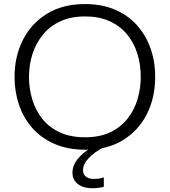

<svg xmlns="http://www.w3.org/2000/svg" viewBox="-20 -746 858 970"><path d="M412.5 10.5Q323 10.5 255.8 -18.8Q188.5 -48 143.5 -99Q98.5 -150 76 -216.5Q53.5 -283 53.5 -357.5Q53.5 -461 95.8 -544.5Q138 -628 217.8 -676.8Q297.5 -725.5 409.5 -725.5Q495 -725.5 561 -697.2Q627 -669 672.2 -618.2Q717.5 -567.5 740.8 -501Q764 -434.5 764 -357.5Q764 -252.5 721.8 -169.2Q679.5 -86 600.8 -37.8Q522 10.5 412.5 10.5ZM410 -52.5Q483.5 -52.5 536.5 -77.5Q589.5 -102.5 623.8 -145.8Q658 -189 674.5 -243.5Q691 -298 691 -357.5Q691 -421.5 673.2 -477Q655.5 -532.5 620.2 -574.2Q585 -616 532.5 -639.5Q480 -663 410 -663Q338 -663 284.8 -638.2Q231.5 -613.5 196.5 -570.5Q161.5 -527.5 144 -472.8Q126.5 -418 126.5 -357.5Q126.5 -297 143.5 -242Q160.5 -187 195 -144.2Q229.5 -101.5 283 -77Q336.5 -52.5 410 -52.5ZM448 205Q415.5 205 392.8 195.2Q370 185.5 358 167.8Q346 150 346 126.5Q346 102.5 357.5 80.2Q369 58 392 36.5Q415 15 450.5 -5.5V-20.5L484.5 -23L500.5 0Q459 21 429.2 51.8Q399.5 82.5 399.5 113Q399.5 136 414.8 147Q430 158 455 158Q472.5 158 485 155.5Q497.5 153 504.5 150.5V197.5Q493.5 200.5 478.2 202.8Q463 205 448 205Z"/></svg>

Font: Commissioner Thin Light
Style: Regular
Weight: 300
Version: Version 1.000